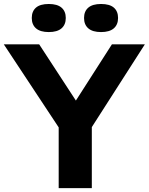

<svg xmlns="http://www.w3.org/2000/svg" viewBox="-44 -968 766 988"><path d="M701.5 -740 428.5 -314V0H258V-312.5L-24.5 -740H157.5L346.5 -450.5L532 -740ZM119.5 -875.5Q119.5 -910 141.2 -928.8Q163 -947.5 207 -947.5Q250.5 -947.5 272.5 -928.8Q294.5 -910 294.5 -875.5Q294.5 -841 272.5 -822Q250.5 -803 207 -803Q163.5 -803 141.5 -822Q119.5 -841 119.5 -875.5ZM388.5 -875.5Q388.5 -910 410.5 -928.8Q432.5 -947.5 476 -947.5Q520 -947.5 541.8 -928.8Q563.5 -910 563.5 -875.5Q563.5 -841 541.5 -822Q519.5 -803 476 -803Q432.5 -803 410.5 -822Q388.5 -841 388.5 -875.5Z"/></svg>

Font: Encode Sans Semi Expanded
Style: Bold
Weight: 700
Width: 6
Designer: Multiple Designers
Foundry: Impallari Type
Version: Version 2.000